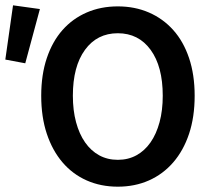

<svg xmlns="http://www.w3.org/2000/svg" viewBox="-36 -690 800 722"><path d="M407 12Q343 12 290 -11.5Q237 -35 199 -79.5Q161 -124 140 -187Q119 -250 119 -330Q119 -409 140 -471.5Q161 -534 199 -577Q237 -620 290 -643Q343 -666 407 -666Q471 -666 524 -643Q577 -620 615.5 -577Q654 -534 675 -471.5Q696 -409 696 -330Q696 -250 675 -187Q654 -124 615.5 -79.5Q577 -35 524 -11.5Q471 12 407 12ZM407 -89Q446 -89 477 -106Q508 -123 530 -154.5Q552 -186 564 -230.5Q576 -275 576 -330Q576 -440 530.5 -502.5Q485 -565 407 -565Q329 -565 283.5 -502.5Q238 -440 238 -330Q238 -275 250 -230.5Q262 -186 284 -154.5Q306 -123 337 -106Q368 -89 407 -89ZM-16 -466 13 -670 114 -656 59 -452Z"/></svg>

Font: CV Source Sans Light
Style: Bold
Weight: 600
Designer: Paul D. Hunt
Foundry: Adobe Systems Incorporated
Version: Version 3.001